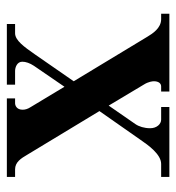

<svg xmlns="http://www.w3.org/2000/svg" viewBox="3 -517 514 560"><g transform="rotate(-90 260.0 -237.0)"><path d="M24 0H228V-24H191C178 -24 166 -37 166 -56C166 -73 171 -89 178 -99L232 -177L293 -75C302 -61 303 -49 303 -45C303 -32 297 -24 288 -24H273V0H500V-24H484C458 -24 442 -49 433 -64L303 -279L382 -393C403 -423 422 -450 443 -450H470V-474H293V-450H333C344 -450 360 -444 360 -429C360 -419 356 -407 348 -395L287 -306L228 -404C222 -413 220 -421 220 -428C220 -446 233 -450 239 -450H253V-474H24V-450H46C67 -450 78 -433 89 -414L216 -204L132 -84C117 -62 90 -24 62 -24H24Z"/></g></svg>

Font: Old Standard
Style: Bold
Weight: 700
Designer: Alexey Kryukov <alexios@thessalonica.org.ru>
Version: Version 2.0.2